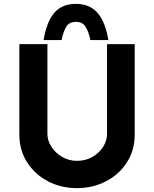

<svg xmlns="http://www.w3.org/2000/svg" viewBox="-20 -964 796 992"><path d="M225 -272Q225 -237 246 -205Q267 -173 301.5 -153Q336 -133 377 -133Q422 -133 457 -153Q492 -173 512.5 -205Q533 -237 533 -272V-736H676V-269Q676 -188 636 -125.5Q596 -63 528 -27.5Q460 8 377 8Q295 8 227.5 -27.5Q160 -63 120 -125.5Q80 -188 80 -269V-736H225ZM372 -944Q443 -944 483.5 -898Q524 -852 540 -757H447Q438 -800 422.5 -825.5Q407 -851 372 -851Q337 -851 322 -825.5Q307 -800 298 -757H205Q222 -855 262 -899.5Q302 -944 372 -944Z"/></svg>

Font: Reem Kufi Fun
Style: Bold
Weight: 700
Designer: Khaled Hosny
Version: Version 1.005